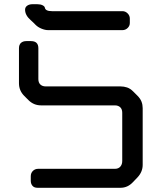

<svg xmlns="http://www.w3.org/2000/svg" viewBox="-20 -787 768 911"><path d="M126 71Q126 85 134 94.5Q142 104 158 104H552Q586 104 611 77L633 54Q657 28 657 -5V-274Q657 -290 651.5 -304.5Q646 -319 632 -333L612 -353Q598 -367 583 -372Q568 -377 552 -377H197Q181 -377 171.5 -386Q162 -395 162 -412V-558Q162 -592 127 -592H105Q89 -592 79.5 -583.5Q70 -575 70 -558V-392Q70 -357 95 -332L115 -312Q140 -287 175 -287H525Q541 -287 550.5 -278Q560 -269 560 -252V-23Q560 -7 551 3.5Q542 14 525 14H161Q146 14 136 24Q126 34 126 49ZM149 -669Q160 -658 177 -651Q194 -644 209 -644H561Q575 -644 585.5 -654Q596 -664 596 -678V-699Q596 -713 585.5 -723.5Q575 -734 561 -734H227Q196 -734 193 -750Q192 -757 182 -762Q172 -767 157 -767H134Q119 -767 109 -760Q99 -753 99 -741Q99 -715 125 -692Q131 -687 137 -681Q143 -675 149 -669Z"/></svg>

Font: WDXL Lubrifont SC
Style: Regular
Weight: 400
Designer: [WDXL Lubrifont] Copyright 2020-2022 (c) NightFurySL2001, Skr-ZERO; [ZCOOL QingKe HuangYou] Copyright 2018-2022 (c) The 
Version: Version 2.001;hotconv 1.1.1;makeotfexe 2.6.0